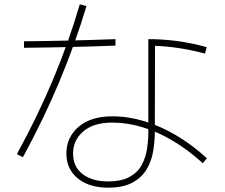

<svg xmlns="http://www.w3.org/2000/svg" viewBox="-20 -834 1040 888"><path d="M86 -107 58 -121Q154 -296 226.5 -469Q299 -642 349 -814L380 -806Q328 -632 255 -457.5Q182 -283 86 -107ZM514 -653V-623Q409 -619 303 -616.5Q197 -614 91 -613V-643Q197 -644 303 -646.5Q409 -649 514 -653ZM937 -102 918 -79Q850 -141 780 -182.5Q710 -224 639.5 -245.5Q569 -267 499 -267Q413 -267 365.5 -226.5Q318 -186 318 -124Q318 -62 362.5 -28.5Q407 5 479 5Q543 5 580.5 -16.5Q618 -38 636 -72Q654 -106 660 -145.5Q666 -185 666 -221V-653Q731 -653 797 -644.5Q863 -636 936 -616L928 -586Q865 -603 808 -611.5Q751 -620 697 -622L696 -224Q696 -183 689 -138Q682 -93 660 -54Q638 -15 594.5 9.5Q551 34 479 34Q422 34 379 15Q336 -4 311.5 -39.5Q287 -75 287 -124Q287 -199 343.5 -247.5Q400 -296 499 -296Q573 -296 647.5 -273.5Q722 -251 795 -208Q868 -165 937 -102Z"/></svg>

Font: Murecho Thin ExtraLight
Style: Regular
Weight: 250
Version: Version 1.010